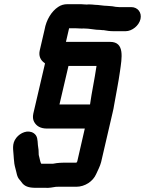

<svg xmlns="http://www.w3.org/2000/svg" viewBox="-20 -657 692 917"><path d="M380 -521C410 -521 431 -514 461 -514C466 -513 470 -513 475 -513C490 -510 505 -508 523 -508H580C611 -508 644 -535 651 -566C658 -597 638 -623 607 -623H550C538 -623 527 -625 517 -627L493 -629C474 -629 451 -634 434 -634C424 -635 415 -636 404 -636C391 -634 379 -637 367 -637H302C286 -637 271 -633 258 -624C226 -603 201 -562 193 -516L170 -417C164 -391 172 -370 194 -355L195 -354L139 -114C136 -99 137 -86 143 -75C154 -55 173 -43 205 -43H385L349 114L345 120H282C271 120 260 121 251 122L233 125H177C172 117 171 106 168 95L165 83C165 66 164 51 161 36C159 11 160 -8 141 -21C113 -39 77 -23 58 1C35 30 44 60 45 86L46 100C47 118 49 131 54 149C60 169 60 187 74 202C76 205 80 208 82 212C96 233 116 240 151 240H196C205 241 214 240 223 239L242 236C245 235 250 235 256 235H344C386 235 424 209 439 175C447 157 458 137 463 117L518 -120C521 -131 523 -143 525 -155C534 -207 546 -265 553 -316C562 -380 577 -457 506 -457H295L310 -522H341C353 -522 365 -520 380 -521ZM410 -158H264L307 -342H441L440 -336C432 -280 418 -216 410 -158Z"/></svg>

Font: Electronic
Style: UltHvIt
Weight: 900
Version: Version 1.011